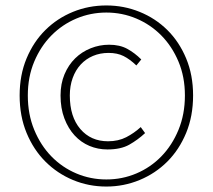

<svg xmlns="http://www.w3.org/2000/svg" viewBox="-20 -672 780 704"><path d="M370 12Q305 12 247.5 -12Q190 -36 146.5 -79.5Q103 -123 77.5 -184.5Q52 -246 52 -322Q52 -397 77.5 -458Q103 -519 146.5 -562Q190 -605 247.5 -628.5Q305 -652 370 -652Q434 -652 492 -628.5Q550 -605 593.5 -562Q637 -519 662.5 -458Q688 -397 688 -322Q688 -246 662.5 -184.5Q637 -123 593.5 -79.5Q550 -36 492 -12Q434 12 370 12ZM370 -14Q428 -14 480 -36Q532 -58 571.5 -98.5Q611 -139 634.5 -196Q658 -253 658 -322Q658 -390 634.5 -446Q611 -502 571.5 -542Q532 -582 480 -604Q428 -626 370 -626Q312 -626 260 -604Q208 -582 168.5 -542Q129 -502 105.5 -446Q82 -390 82 -322Q82 -253 105.5 -196Q129 -139 168.5 -98.5Q208 -58 260 -36Q312 -14 370 -14ZM374 -124Q339 -124 308 -137Q277 -150 253.5 -175.5Q230 -201 216 -238Q202 -275 202 -322Q202 -365 216.5 -399.5Q231 -434 255.5 -458Q280 -482 312.5 -495Q345 -508 380 -508Q419 -508 446.5 -493Q474 -478 498 -454L480 -432Q456 -455 433 -466.5Q410 -478 378 -478Q347 -478 321 -467Q295 -456 276 -435.5Q257 -415 246.5 -386Q236 -357 236 -322Q236 -244 274.5 -199Q313 -154 376 -154Q414 -154 443 -169Q472 -184 496 -206L512 -184Q485 -159 454 -141.5Q423 -124 374 -124Z"/></svg>

Font: TypoPRO Source Sans Pro
Style: Regular
Weight: 200
Designer: Paul D. Hunt
Foundry: Adobe Systems Incorporated
Version: Version 2.020;PS 2.000;hotconv 1.0.86;makeotf.lib2.5.63406